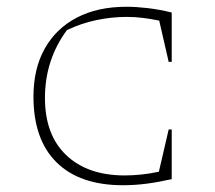

<svg xmlns="http://www.w3.org/2000/svg" viewBox="-20 -543 637 568"><path d="M344 5Q216 5 147.5 -62.5Q79 -130 79 -257Q79 -340 112.5 -399.5Q146 -459 207.5 -491Q269 -523 354 -523Q383 -523 417 -519Q451 -515 488 -506V-360H479L451 -482Q427 -487 403 -490Q379 -493 355 -493Q310 -493 265 -483.5Q220 -474 178 -454Q113 -366 113 -253Q113 -144 176 -84Q239 -24 349 -24Q371 -24 396.5 -26.5Q422 -29 450 -35L479 -160H488V-13Q448 -4 413 0.5Q378 5 344 5Z"/></svg>

Font: Piazzolla SC Thin
Style: Regular
Weight: 100
Designer: Juan Pablo del Peral
Foundry: Huerta Tipografica
Version: Version 1.330